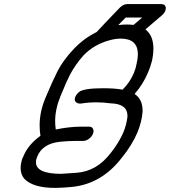

<svg xmlns="http://www.w3.org/2000/svg" viewBox="-20 -920 832 940"><path d="M279 -69 354 -74Q454 -81 522 -171L523 -172Q563 -223 584 -272Q600 -311 604 -349V-353Q604 -411 524 -414H522Q486 -419 452 -419Q413 -419 377 -413H371Q360 -413 353 -419Q346 -424 346 -433Q346 -439 349 -447Q354 -458 365 -468Q386 -488 485 -488Q543 -488 580 -481Q616 -516 636 -564Q645 -586 649 -609Q655 -634 655 -654Q655 -731 571 -731Q545 -731 513 -722Q439 -701 389 -649Q348 -603 322 -553Q302 -513 285 -470L276 -449Q250 -385 250 -327Q250 -306 253 -286Q320 -300 379 -300H415Q430 -300 435 -290Q438 -285 438 -278Q438 -272 435 -265Q429 -250 415 -240Q401 -230 386 -230H347Q316 -230 274 -226Q189 -217 163 -155Q156 -139 156 -126Q156 -69 279 -69ZM692 -776Q731 -746 731 -682Q731 -655 724 -622Q717 -593 705 -566Q681 -508 639 -460Q678 -434 678 -379V-373Q674 -323 653 -272Q627 -210 575 -146Q477 -20 334 -5Q298 -1 251 0Q140 0 98 -46Q81 -67 81 -97Q81 -118 89 -143L95 -156Q118 -212 178 -255Q174 -280 174 -306Q174 -371 201 -437L213 -465Q234 -516 261 -570Q288 -624 341 -680Q390 -732 453 -763Q486 -799 567 -883Q585 -900 603 -900H770Q789 -900 792 -882Q792 -874 789 -867Q785 -856 775 -847ZM559 -797Q580 -800 598 -800Q618 -800 634 -798L676 -834H595Z"/></svg>

Font: Bubblez Graffiti
Style: Italic
Weight: 400
Italic angle: -22.5°
Designer: GGBotNet
Foundry: GGBotNet
Version: 1.00